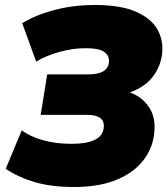

<svg xmlns="http://www.w3.org/2000/svg" viewBox="-20 -737 670 769"><path d="M275 12Q186 12 119.5 -7.5Q53 -27 3 -61L67 -215Q101 -190 152 -175.5Q203 -161 267 -161Q386 -161 395 -222Q404 -277 328 -277H143L169 -439H334Q409 -439 416 -485Q420 -511 399.5 -527.5Q379 -544 323 -544Q273 -544 219.5 -529.5Q166 -515 125 -490L69 -644Q122 -677 198 -697Q274 -717 360 -717Q464 -717 526 -689.5Q588 -662 612.5 -615.5Q637 -569 628 -513Q620 -464 588.5 -425.5Q557 -387 500 -367Q552 -348 579.5 -303.5Q607 -259 596 -191Q587 -134 548.5 -88Q510 -42 442 -15Q374 12 275 12Z"/></svg>

Font: Winston Black
Style: Italic
Weight: 900
Italic angle: -9°
Designer: Original fonts by Vernon Adams / Changes by Cristiano Sobral
Foundry: VOriginal fonts by Vernon Adams / Changes by Cristiano Sobral
Version: Version 2.503;July 17, 2020;FontCreator 13.0.0.2655 64-bit